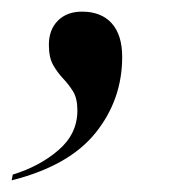

<svg xmlns="http://www.w3.org/2000/svg" viewBox="-54 -159 314 330"><path d="M-32 141Q14 127 46.5 99Q79 71 79 31Q79 10 71.5 -2Q64 -14 54.5 -24Q45 -34 37.5 -47Q30 -60 30 -82Q30 -108 45.5 -123.5Q61 -139 87 -139Q120 -139 138 -119Q156 -99 156 -61Q156 12 110.5 69Q65 126 -34 151Z"/></svg>

Font: Noto Serif Display ExtraCondensed
Style: Bold Italic
Weight: 700
Width: 2
Italic angle: -12°
Designer: Monotype Design Team
Foundry: Monotype Imaging Inc.
Version: Version 2.009